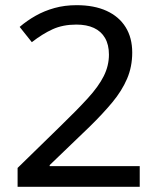

<svg xmlns="http://www.w3.org/2000/svg" viewBox="-20 -722 612 742"><path d="M520 0H48V-73L213 -234Q278 -297 319.5 -342.5Q361 -388 381 -428Q401 -468 401 -511Q401 -549 386 -575Q371 -601 343 -614Q315 -627 275 -627Q223 -627 183.5 -609Q144 -591 103 -559L56 -618Q84 -642 117.5 -661Q151 -680 190.5 -691Q230 -702 276 -702Q344 -702 392 -680Q440 -658 465.5 -617Q491 -576 491 -519Q491 -464 471 -417.5Q451 -371 414.5 -327Q378 -283 327 -233L172 -84V-80H520Z"/></svg>

Font: Noto Sans Kannada
Style: Regular
Weight: 400
Designer: Jelle Bosma - Monotype Design Team
Foundry: Monotype Imaging Inc.
Version: Version 2.003